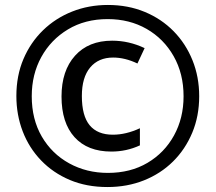

<svg xmlns="http://www.w3.org/2000/svg" viewBox="-20 -744 869 774"><path d="M413 10Q329 10 261.5 -18.5Q194 -47 145.5 -97.5Q97 -148 71.5 -214.5Q46 -281 46 -357Q46 -439 74.5 -506Q103 -573 153.5 -622Q204 -671 271 -697.5Q338 -724 415 -724Q496 -724 563.5 -696Q631 -668 680 -618Q729 -568 756 -501Q783 -434 783 -356Q783 -276 755 -209Q727 -142 677.5 -93Q628 -44 560.5 -17Q493 10 413 10ZM415 -47Q506 -47 574.5 -87.5Q643 -128 681.5 -198Q720 -268 720 -356Q720 -447 680 -517.5Q640 -588 571 -627.5Q502 -667 414 -667Q323 -667 254 -625.5Q185 -584 146.5 -514Q108 -444 108 -356Q108 -263 148.5 -193.5Q189 -124 259 -85.5Q329 -47 415 -47ZM429 -133Q333 -133 280.5 -191Q228 -249 228 -355Q228 -459 282.5 -519.5Q337 -580 432 -580Q500 -580 563 -550L534 -488Q484 -512 436 -512Q377 -512 343.5 -472Q310 -432 310 -357Q310 -277 341.5 -239Q373 -201 435 -201Q488 -201 544 -227V-158Q490 -133 429 -133Z"/></svg>

Font: Noto Sans ExtraCondensed Medium
Style: Italic
Weight: 500
Width: 2
Italic angle: -12°
Designer: Monotype Design Team
Foundry: Monotype Imaging Inc.
Version: Version 2.013; ttfautohint (v1.8.4.7-5d5b)